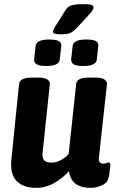

<svg xmlns="http://www.w3.org/2000/svg" viewBox="-20 -900 560 928"><path d="M155 8Q92 8 60 -25.5Q28 -59 35 -129L72 -493Q75 -525 134 -525H165Q195 -525 208.5 -516Q222 -507 221 -494L186 -163Q183 -137 193.5 -125.5Q204 -114 229 -114Q253 -114 276 -127Q299 -140 312 -157L348 -493Q350 -525 409 -525H441Q471 -525 484.5 -516Q498 -507 497 -494L458 -138Q456 -122 462 -115.5Q468 -109 479 -109Q487 -109 494 -112Q501 -115 505 -115Q515 -115 513 -94Q511 -84 510 -70.5Q509 -57 504 -38Q498 -15 471 -3.5Q444 8 417 8Q373 8 346.5 -11Q320 -30 313 -73Q287 -42 244.5 -17Q202 8 155 8ZM383 -581Q350 -581 336.5 -589Q323 -597 324 -613L331 -677Q334 -709 396 -709Q430 -709 443.5 -701.5Q457 -694 455 -677L448 -613Q445 -581 383 -581ZM204 -581Q171 -581 157.5 -589Q144 -597 145 -613L152 -677Q155 -709 217 -709Q252 -709 265 -701Q278 -693 276 -677L269 -613Q266 -581 204 -581ZM276 -734Q253 -734 244.5 -737.5Q236 -741 236 -747Q236 -753 239.5 -759.5Q243 -766 250 -777L294 -847Q301 -859 309.5 -866Q318 -873 334.5 -876.5Q351 -880 382 -880Q410 -880 421 -876.5Q432 -873 432 -865Q432 -856 424 -845.5Q416 -835 404 -822L350 -764Q334 -747 319.5 -740.5Q305 -734 276 -734Z"/></svg>

Font: Asap Semi Condensed Semi Condensed Regular
Style: Bold Italic
Weight: 700
Width: 4
Italic angle: -6°
Designer: Pablo Cosgaya
Foundry: Omnibus-Type
Version: Version 3.001; ttfautohint (v1.8.4.7-5d5b)